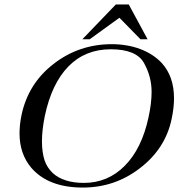

<svg xmlns="http://www.w3.org/2000/svg" viewBox="-20 -835 809 865"><path d="M384 -658H351L502 -815H560L645 -658H613L518 -755ZM77 -317Q107 -458 220 -546Q335 -636 484 -636Q517 -636 550 -630.5Q583 -625 612 -614Q641 -603 665 -587.5Q689 -572 708 -552Q764 -491 764 -392Q764 -349 753 -298Q725 -165 610 -77Q497 10 353 10Q198 10 121 -79Q68 -142 68 -234Q68 -273 77 -317ZM182 -313Q169 -249 169 -198Q169 -149 181 -112Q192 -80 218 -55Q267 -11 358 -11Q466 -11 542.5 -88.5Q619 -166 649 -306Q663 -370 663 -421Q663 -490 628.5 -551.5Q594 -613 479 -613Q364 -613 288.5 -536Q213 -459 182 -313Z"/></svg>

Font: New Athena Unicode
Style: Italic
Weight: 400
Designer: J. Rusten 1997; rev. by R. Hancock 2001, 2002, rev. by D. Mastronarde 2002-2019
Foundry: Society for Classical Studies (formerly American Philological Association)
Version: Version 5.008